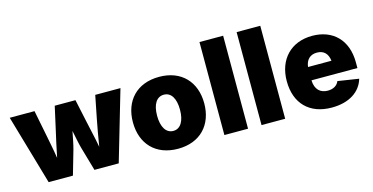

<svg xmlns="http://www.w3.org/2000/svg" viewBox="-74 -1085 2817 1451"><g transform="rotate(-15 1334.0 -359.5)"><path d="M160.6 0H350.6L404.3 -186.5C414.6 -222.2 424.8 -277.3 434.6 -327.1C444.8 -277.3 455.1 -222.7 465.3 -186.5L519 0H709L868.7 -545.9H671.4L636.2 -368.2C624.5 -305.2 610.8 -236.8 599.1 -158.7C585 -237.3 567.4 -305.7 554.7 -368.2L516.6 -545.9H354.5L314.9 -368.2C301.3 -306.2 284.7 -237.8 270 -160.2C257.8 -238.3 243.2 -306.2 231.4 -368.2L196.3 -545.9H2.4Z M1171.9 9.8C1346.2 9.8 1450.7 -103.5 1450.7 -271.5C1450.7 -439 1346.2 -552.7 1171.9 -552.7C996.6 -552.7 892.6 -439 892.6 -271.5C892.6 -103.5 996.6 9.8 1171.9 9.8ZM1171.9 -129.9C1114.7 -129.9 1082 -184.6 1082 -272C1082 -360.4 1114.7 -413.1 1171.9 -413.1C1228.5 -413.1 1261.2 -360.4 1261.2 -272C1261.2 -184.6 1228.5 -129.9 1171.9 -129.9Z M1720.7 -727.5H1535.6V0H1720.7Z M2011.2 -727.5H1826.2V0H2011.2Z M2375 9.8C2511.2 9.8 2602.1 -51.3 2629.9 -147.5L2465.8 -172.9C2453.1 -140.1 2420.9 -121.6 2378.4 -121.6C2319.8 -121.6 2280.8 -156.7 2278.3 -229H2637.7V-273.4C2637.7 -449.7 2529.8 -552.7 2369.6 -552.7C2202.6 -552.7 2096.2 -439.9 2096.2 -271C2096.2 -95.2 2201.7 9.8 2375 9.8ZM2279.3 -333C2285.6 -388.2 2317.4 -420.9 2371.6 -420.9C2425.3 -420.9 2456.1 -389.2 2462.4 -333Z"/></g></svg>

Font: Raveo ExtraBold
Style: Regular
Weight: 800
Designer: Jakub Foglar, Rasmus Andersson (Inter)
Foundry: Jakubfoglar.com
Version: Version 1.100;Glyphs 3.2.3 (3260)